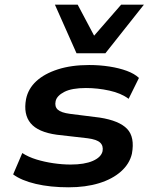

<svg xmlns="http://www.w3.org/2000/svg" viewBox="-20 -788 651 818"><path d="M272 10Q194 10 132.5 -4.5Q71 -19 36 -45L75 -136Q101 -119 135.5 -108.5Q170 -98 208 -92.5Q246 -87 281 -87Q340 -87 375.5 -102.5Q411 -118 417 -144Q421 -167 406.5 -180.5Q392 -194 353 -199L222 -214Q142 -225 110.5 -263Q79 -301 91 -366Q100 -410 134.5 -442Q169 -474 226.5 -492.5Q284 -511 360 -511Q405 -511 446.5 -504.5Q488 -498 520.5 -486Q553 -474 572 -456L528 -367Q496 -391 446 -402Q396 -413 346 -413Q286 -413 254 -396.5Q222 -380 217 -357Q212 -334 226 -321Q240 -308 278 -303L405 -287Q488 -274 521.5 -239Q555 -204 542 -133Q532 -90 495.5 -57.5Q459 -25 402 -7.5Q345 10 272 10ZM306 -561 214 -768H311L381 -636L496 -768H593L429 -561Z"/></svg>

Font: Nunito Sans 7pt SemiExpanded
Style: Bold Italic
Weight: 700
Width: 6
Italic angle: -9°
Designer: Vernon Adams
Foundry: Vernon Adams
Version: Version 3.101;gftools[0.9.27]